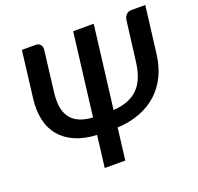

<svg xmlns="http://www.w3.org/2000/svg" viewBox="-125 -856 1023 992"><g transform="rotate(-20 386.0 -360.0)"><path d="M772 -720 740 -462Q732.5 -398.5 708 -347Q683.5 -295.5 643.2 -258.2Q603 -221 547.2 -199.2Q491.5 -177.5 421.5 -174L400 0H287L308.5 -174Q239.5 -177.5 189.5 -199.5Q139.5 -221.5 108.5 -258.8Q77.5 -296 66 -347.5Q54.5 -399 62 -462L93.5 -720H169Q187 -720 195.5 -708.5Q204 -697 202 -681L175.5 -462Q169.5 -417 174.2 -381.8Q179 -346.5 196 -322Q213 -297.5 243.2 -283.2Q273.5 -269 319.5 -266L375.5 -720H488.5L432.5 -266Q479.5 -269 513.8 -283Q548 -297 571.2 -321.8Q594.5 -346.5 607.8 -381.5Q621 -416.5 626.5 -462L654 -681Q656 -697 667 -708.5Q678 -720 696 -720Z"/></g></svg>

Font: Lato SemiBold
Style: Italic
Weight: 600
Italic angle: -7°
Designer: Lukasz Dziedzic with Adam Twardoch and Botio Nikoltchev
Foundry: tyPoland Lukasz Dziedzic
Version: Version 2.015; 2015-08-06; http://www.latofonts.com/